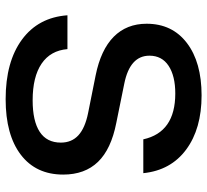

<svg xmlns="http://www.w3.org/2000/svg" viewBox="-47 -678 735 681"><g transform="rotate(90 320.5 -337.5)"><path d="M331.7 10Q199.2 10 120.4 -47.9Q41.7 -105.8 34.2 -209.2H154.2Q159.2 -149.2 205.8 -117.5Q252.5 -85.8 335.8 -85.8Q409.2 -85.8 447.5 -110.8Q485.8 -135.8 485.8 -185.8Q485.8 -224.2 460 -247.9Q434.2 -271.7 380.8 -282.5L247.5 -309.2Q156.7 -327.5 110.4 -373.3Q64.2 -419.2 64.2 -490Q64.2 -580.8 132.5 -632.9Q200.8 -685 318.3 -685Q436.7 -685 510.4 -630.4Q584.2 -575.8 594.2 -478.3H474.2Q449.2 -591.7 311.7 -591.7Q249.2 -591.7 213.3 -567.9Q177.5 -544.2 177.5 -500Q177.5 -430.8 276.7 -410.8L415.8 -382.5Q509.2 -364.2 554.2 -317.5Q599.2 -270.8 599.2 -194.2Q599.2 -97.5 528.8 -43.8Q458.3 10 331.7 10Z"/></g></svg>

Font: Funnel Display Light Medium
Style: Regular
Weight: 500
Version: Version 1.000